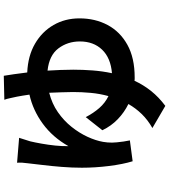

<svg xmlns="http://www.w3.org/2000/svg" viewBox="42 -886 915 1040"><g transform="rotate(-90 500.0 -366.5)"><path d="M623 -218Q706 -225 750.5 -271.5Q795 -318 795 -392Q795 -458 757.5 -508Q720 -558 637 -567Q639 -533 640.5 -498Q642 -463 642 -428Q642 -376 638 -323Q634 -270 623 -218ZM479 -801 609 -804Q613 -782 617.5 -749Q622 -716 627 -677Q717 -673 782.5 -635Q848 -597 884 -534.5Q920 -472 920 -394Q920 -309 884 -241.5Q848 -174 777 -134.5Q706 -95 600 -95Q596 -95 591 -95Q586 -95 582 -96Q560 -48 526.5 -6Q493 36 446 71L326 1Q370 -24 402 -57Q434 -90 456 -129Q411 -151 374 -186.5Q337 -222 314 -270L385 -360Q407 -318 434.5 -286.5Q462 -255 499 -237Q512 -284 516.5 -333Q521 -382 521 -429Q521 -461 519.5 -493.5Q518 -526 517 -558Q458 -543 412 -511Q366 -479 332.5 -437Q299 -395 278.5 -350.5Q258 -306 251 -266Q247 -243 247 -218Q247 -210 248.5 -192Q250 -174 253 -154.5Q256 -135 259 -121L146 -106Q130 -158 120.5 -233Q111 -308 111 -381Q111 -434 115.5 -490.5Q120 -547 126 -595.5Q132 -644 135 -673Q140 -706 138 -732L273 -721Q262 -686 254 -661Q248 -636 241.5 -599.5Q235 -563 231 -524.5Q227 -486 228 -454Q276 -539 349 -592.5Q422 -646 507 -665Q504 -684 501.5 -701Q499 -718 496 -732Q492 -749 488 -769Q484 -789 479 -801Z"/></g></svg>

Font: Noto IKEA Simplified Chinese
Style: Bold
Weight: 700
Designer: Monotype Design Team
Foundry: Monotype Imaging Inc.
Version: Version 1.100